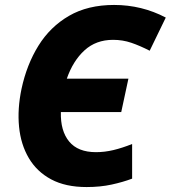

<svg xmlns="http://www.w3.org/2000/svg" viewBox="-20 -746 690 776"><path d="M330 10Q245 10 187 -21Q129 -52 96.5 -107Q64 -162 57 -234Q50 -306 67 -387Q88 -485 135.5 -561.5Q183 -638 259 -682Q335 -726 441 -726Q553 -726 650 -675L585 -541Q546 -561 511 -573Q476 -585 437 -585Q368 -585 321.5 -542.5Q275 -500 250 -428H499L470 -293H226Q224 -217 259.5 -174Q295 -131 368 -131Q403 -131 438.5 -139.5Q474 -148 514 -164V-24Q477 -10 431 0Q385 10 330 10Z"/></svg>

Font: Noto Sans ExtraBold
Style: Italic
Weight: 800
Italic angle: -12°
Designer: Monotype Design Team
Foundry: Monotype Imaging Inc.
Version: Version 2.013; ttfautohint (v1.8.4.7-5d5b)